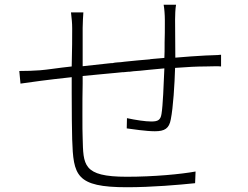

<svg xmlns="http://www.w3.org/2000/svg" viewBox="-20 -781 1040 806"><path d="M799 -12 801 -61C741 -50 627 -39 512 -39C326 -39 330 -89 327 -202C326 -219 326 -255 326 -299V-310C326 -346 326 -388 327 -430V-443C327 -445 327 -447 327 -449V-462C344 -464 362 -465 380 -467L390 -468C411 -470 433 -472 454 -474L465 -475C468 -475 471 -476 475 -476L495 -478H500L520 -480H525L541 -482C559 -483 578 -485 596 -487L606 -488C628 -490 649 -492 670 -494C667 -424 664 -339 658 -303C654 -277 643 -271 615 -271C590 -271 550 -277 513 -285L512 -242C535 -239 593 -230 630 -230C672 -230 690 -242 697 -280C707 -330 713 -427 715 -496C766 -500 809 -502 843 -502C868 -502 894 -504 908 -502V-551C907 -551 905 -551 904 -551L895 -550C880 -549 863 -549 843 -548C804 -546 763 -543 716 -539C716 -589 715 -651 715 -699C715 -718 716 -744 719 -761H667C670 -745 672 -718 672 -698V-681C672 -657 672 -630 671 -602V-592C671 -573 671 -555 670 -538L660 -537C648 -536 637 -535 625 -534L615 -533C613 -533 611 -533 610 -532L599 -531C587 -530 576 -529 564 -528L553 -527C550 -527 547 -526 543 -526L533 -525C523 -524 513 -523 503 -522L487 -520C482 -520 477 -519 472 -519L462 -518L452 -516C451 -516 449 -516 447 -516L437 -515C399 -511 362 -507 327 -503C327 -537 327 -570 327 -600V-609V-614V-628V-632V-664C327 -687 329 -712 330 -729H278C281 -701 283 -686 283 -662V-654C283 -629 283 -570 281 -502C224 -496 177 -488 148 -486C121 -484 93 -483 61 -483L66 -430C93 -434 122 -438 153 -442C184 -446 226 -451 281 -457V-409V-403V-391C281 -308 282 -230 283 -196C288 -45 298 5 513 5C618 5 732 -5 799 -12Z"/></svg>

Font: Glow Sans SC Normal Light
Style: Regular
Weight: 300
Designer: Ryoko NISHIZUKA (kana, bopomofo & ideographs); Paul D. Hunt (Latin, Greek & Cyrillic); Sandoll Communications, Soo-young
Version: Version 0.93